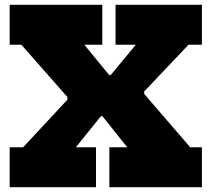

<svg xmlns="http://www.w3.org/2000/svg" viewBox="-20 -785 887 805"><path d="M770.5 -597.5 503.5 -316 584.5 -431V-335L531 -453.5L777.5 -167.5H826.5V0H438.5V-167.5H513.5L368 -350L456.5 -298H360.5L445 -350L298 -167.5H382.5V0H20.5V-167.5H77L343.5 -454L262.5 -339V-435L316.5 -317L69.5 -597.5H20.5V-765H409V-597.5H333.5L479 -420L390.5 -470.5H486.5L402.5 -420L549.5 -597.5H464.5V-765H826.5V-597.5Z"/></svg>

Font: Hepta Slab ExtraLight ExtraBold
Style: Regular
Weight: 800
Version: Version 1.102